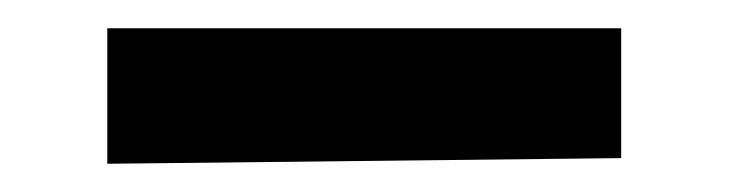

<svg xmlns="http://www.w3.org/2000/svg" viewBox="-20 -384 517 136"><path d="M56 -268V-364H420V-272Z"/></svg>

Font: Lora SemiBold
Style: Regular
Weight: 600
Designer: Olga Karpushina, Alexei Vanyashin (Cyrillic)
Foundry: Cyreal
Version: Version 3.011; ttfautohint (v1.8.4.7-5d5b)